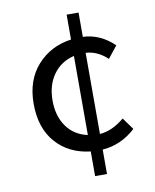

<svg xmlns="http://www.w3.org/2000/svg" viewBox="-86 -796 726 899"><g transform="rotate(-10 277.5 -346.0)"><path d="M293 -158.2V-534.2Q230.5 -519.5 194.3 -469.2Q158.2 -418.9 158.2 -345.7Q158.2 -271.5 193.8 -221.7Q229.5 -171.9 293 -158.2ZM466.8 -206.1 507.8 -149.4Q437.5 -85 349.6 -79.1V37.1H293V-80.1Q190.4 -91.8 129.4 -161.1Q68.4 -230.5 68.4 -345.7Q68.4 -458 131.3 -528.3Q194.3 -598.6 293 -612.3V-730.5H349.6V-615.2Q432.6 -611.3 497.1 -548.8L452.1 -492.2Q405.3 -536.1 349.6 -539.1V-153.3Q408.2 -157.2 466.8 -206.1Z"/></g></svg>

Font: Gen Shin Gothic Regular
Style: Regular
Weight: 400
Designer: [Source Han Sans]
Ryoko NISHIZUKA  (kana & ideographs); Paul D. Hunt (Latin, Greek & Cyrillic); Wenlong ZHANG  (bopomofo
Version: Version 1.002.20150607